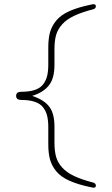

<svg xmlns="http://www.w3.org/2000/svg" viewBox="-20 -734 520 895"><path d="M405.8 139.2Q343.8 126.5 303.5 108.4Q263.2 90.3 241.9 64Q220.7 37.6 212.9 8.5Q205.1 -20.5 205.1 -62V-141.1Q205.1 -172.4 199.7 -194.3Q194.3 -216.3 180.9 -233.6Q167.5 -251 142.1 -259.5Q116.7 -268.1 79.1 -268.1Q55.2 -268.1 55.2 -287.1Q55.2 -306.2 79.1 -306.2Q116.7 -306.2 142.1 -314.7Q167.5 -323.2 180.9 -340.6Q194.3 -357.9 199.7 -379.9Q205.1 -401.9 205.1 -433.1V-512.2Q205.1 -553.7 212.9 -582.8Q220.7 -611.8 241.9 -637.9Q263.2 -664.1 303.5 -682.1Q343.8 -700.2 405.8 -712.9Q414.1 -715.3 420.4 -713.9Q426.8 -712.4 426.8 -704.1Q426.8 -694.8 415 -690.9Q360.4 -676.8 325.4 -660.2Q290.5 -643.6 270 -620.8Q249.5 -598.1 241.7 -571.3Q233.9 -544.4 233.9 -505.9V-431.2Q233.9 -368.2 207.5 -335.4Q181.2 -302.7 129.9 -287.1Q183.6 -269.5 208.7 -238Q233.9 -206.5 233.9 -143.1V-67.9Q233.9 -29.3 241.7 -2.4Q249.5 24.4 270 47.1Q290.5 69.8 325.4 86.4Q360.4 103 415 117.2Q426.8 121.1 426.8 130.9Q426.8 139.2 420.4 140.4Q414.1 141.6 405.8 139.2Z"/></svg>

Font: Quicksand
Style: Light
Weight: 300
Designer: Andrew Paglinawan
Foundry: Andrew Paglinawan
Version: 1.002